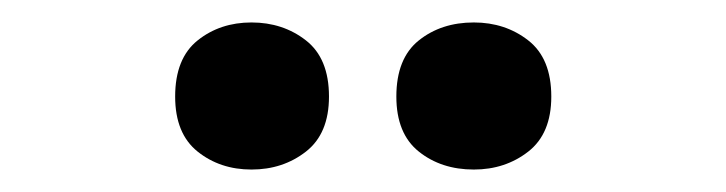

<svg xmlns="http://www.w3.org/2000/svg" viewBox="-20 -772 647 171"><path d="M136 -686Q136 -720 156 -736Q176 -752 204 -752Q232 -752 252.5 -736Q273 -720 273 -686Q273 -653 252.5 -637Q232 -621 204 -621Q176 -621 156 -637Q136 -653 136 -686ZM333 -686Q333 -720 353 -736Q373 -752 402 -752Q430 -752 450.5 -736Q471 -720 471 -686Q471 -653 450.5 -637Q430 -621 402 -621Q373 -621 353 -637Q333 -653 333 -686Z"/></svg>

Font: Noto Sans
Style: Bold
Weight: 700
Designer: Monotype Design Team
Foundry: Monotype Imaging Inc.
Version: Version 2.000;GOOG;noto-source:20170915:90ef993387c0; ttfaut